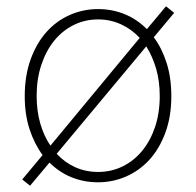

<svg xmlns="http://www.w3.org/2000/svg" viewBox="-20 -569 626 613"><path d="M161 -78Q187 -50 220.5 -35Q254 -20 293 -20Q335 -20 371 -37.5Q407 -55 433.5 -87Q460 -119 475 -163.5Q490 -208 490 -262Q490 -310 478.5 -349.5Q467 -389 447 -421ZM426 -448Q400 -476 366 -491.5Q332 -507 293 -507Q251 -507 215 -489Q179 -471 153 -439Q127 -407 112 -362Q97 -317 97 -263Q97 -215 108.5 -175Q120 -135 141 -104ZM471 -450Q497 -415 512 -368Q527 -321 527 -262Q527 -197 508 -145.5Q489 -94 457 -59Q425 -24 382.5 -5.5Q340 13 293 13Q248 13 208.5 -3Q169 -19 138 -50L76 24L51 4L116 -74Q90 -109 74.5 -156Q59 -203 59 -262Q59 -328 78 -380Q97 -432 129 -467.5Q161 -503 203.5 -521.5Q246 -540 293 -540Q338 -540 377.5 -524Q417 -508 449 -476L510 -549L536 -528Z"/></svg>

Font: SpoqaHanSans
Style: Thin
Weight: 250
Designer: [Spoqa Han Sans] Dong-huui Kim \uAE40 \uB3D9 \uD718   [Noto Sans] Ryoko NISHIZUKA \u897F \u585A \u6DBC \u5B50  (kana & i
Foundry: Spoqa (http://bi.spoqa.com)
Version: Version 1.004;PS 1.004;hotconv 1.0.82;makeotf.lib2.5.63406